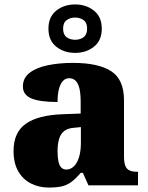

<svg xmlns="http://www.w3.org/2000/svg" viewBox="-20 -834 666 864"><path d="M199 10Q156 10 120 -8Q84 -26 62.5 -62.5Q41 -99 41 -155Q41 -238 96 -277Q151 -316 262 -320L343 -323V-375Q343 -412 337.5 -435.5Q332 -459 320.5 -470.5Q309 -482 291 -482Q275 -482 263.5 -470Q252 -458 245.5 -434.5Q239 -411 239 -375Q160 -375 121.5 -391Q83 -407 83 -445Q83 -483 113.5 -506.5Q144 -530 195.5 -540.5Q247 -551 308 -551Q423 -551 480.5 -513.5Q538 -476 538 -383V-131Q538 -104 543.5 -89Q549 -74 562 -67.5Q575 -61 597 -61H601V0H378L353 -56H343Q321 -30 301.5 -15.5Q282 -1 258.5 4.5Q235 10 199 10ZM278 -71Q298 -71 313 -86Q328 -101 336 -128Q344 -155 344 -191V-262L313 -259Q285 -257 269 -244.5Q253 -232 246 -209Q239 -186 239 -152Q239 -126 243 -107.5Q247 -89 256 -80Q265 -71 278 -71ZM318 -596Q268 -596 233 -624Q198 -652 198 -705Q198 -758 233 -786Q268 -814 318 -814Q368 -814 403 -786Q438 -758 438 -705Q438 -652 403 -624Q368 -596 318 -596ZM318 -655Q340 -655 356 -666.5Q372 -678 372 -705Q372 -732 356 -743.5Q340 -755 318 -755Q296 -755 280 -743.5Q264 -732 264 -705Q264 -678 280 -666.5Q296 -655 318 -655Z"/></svg>

Font: Noto Serif Hebrew Black
Style: Regular
Weight: 900
Version: Version 2.003